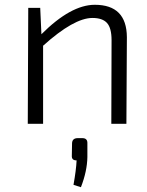

<svg xmlns="http://www.w3.org/2000/svg" viewBox="-20 -517 614 802"><path d="M153 -374Q276 -497 376 -497Q509 -497 510 -362L508 0H445L446 -349Q446 -400 427 -421Q408 -442 366 -442Q289 -442 160 -326V0H96L98 -484H148ZM324 60Q346 60 345 82V139Q344 198 318 265L287 255Q298 194 300 153Q279 153 280 134L281 81Q282 60 305 60Z"/></svg>

Font: Taylor Sans Light
Style: Regular
Weight: 300
Italic angle: -8°
Designer: Natanael Gama
Version: Version 1.001 September 8, 2015